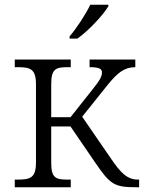

<svg xmlns="http://www.w3.org/2000/svg" viewBox="-20 -786 611 806"><path d="M272 -624H305C353 -658 415 -725 435 -760V-766H359C339 -724 299 -664 272 -633ZM42 0H277V-32H265C213 -32 195 -39 195 -104V-255H276L380 -103C442 -12 460 0 550 0H564V-32H560C514 -32 487 -60 446 -120L325 -296L433 -431C473 -480 502 -504 548 -504V-536H356V-504C397 -504 408 -497 408 -482C408 -465 400 -450 368 -410L276 -294H195V-432C195 -496 213 -504 264 -504H277V-536H42V-504H54C107 -504 131 -497 131 -432V-104C131 -39 107 -32 53 -32H42Z"/></svg>

Font: Noto Serif Light
Style: Regular
Weight: 300
Designer: Monotype Design Team
Foundry: Monotype Imaging Inc.
Version: Version 2.013